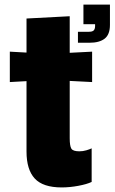

<svg xmlns="http://www.w3.org/2000/svg" viewBox="-20 -810 501 840"><path d="M321 -623V-671H369Q385 -671 390.5 -677.5Q396 -684 396 -696V-704H345V-790H461V-701Q461 -659 438 -641Q415 -623 372 -623ZM250 10Q168 10 132 -29Q96 -68 96 -147V-455L23 -451V-584L96 -580V-729L285 -739V-579L383 -584V-451L285 -456V-205Q285 -172 292 -160Q299 -148 327 -148Q343 -148 358 -152.5Q373 -157 381 -161V-14Q360 -4 322.5 3Q285 10 250 10Z"/></svg>

Font: BDO Grotesk Black
Style: Regular
Weight: 900
Designer: Deni Anggara
Foundry: Lokal Container
Version: Version 2.000